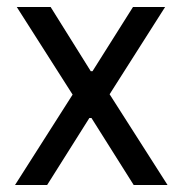

<svg xmlns="http://www.w3.org/2000/svg" viewBox="-20 -530 523 550"><path d="M23 0 188 -259 28 -510H125L240 -326H245L361 -510H453L294 -260L460 0H363L242 -192H236L115 0Z"/></svg>

Font: Saira Semi Condensed
Style: Regular
Weight: 400
Width: 4
Designer: Hector Gatti with collaboration of the Omnibus-Type team
Foundry: Omnibus-Type
Version: Version 1.001; ttfautohint (v1.8)